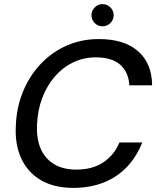

<svg xmlns="http://www.w3.org/2000/svg" viewBox="-20 -902 762 934"><path d="M336 12Q243 12 179 -25.5Q115 -63 83.5 -131Q52 -199 57 -289Q60 -379 92 -456.5Q124 -534 178.5 -591.5Q233 -649 305 -680.5Q377 -712 461 -712Q584 -712 651.5 -653Q719 -594 720 -487H609Q606 -550 565.5 -586.5Q525 -623 446 -623Q387 -623 336 -598.5Q285 -574 246.5 -529.5Q208 -485 185.5 -425.5Q163 -366 160 -295Q157 -226 178.5 -177.5Q200 -129 244 -103Q288 -77 351 -77Q430 -77 483 -112.5Q536 -148 561 -209H672Q645 -140 597.5 -90Q550 -40 484 -14Q418 12 336 12ZM479 -774Q456 -774 440.5 -790Q425 -806 425 -828Q425 -850 441 -866Q457 -882 478 -882Q501 -882 517 -866Q533 -850 533 -828Q533 -806 517 -790Q501 -774 479 -774Z"/></svg>

Font: DM Sans 28pt Medium
Style: Italic
Weight: 500
Italic angle: -10°
Version: Version 4.004;gftools[0.9.30]